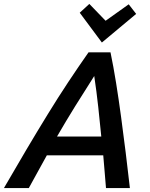

<svg xmlns="http://www.w3.org/2000/svg" viewBox="-60 -960 766 980"><path d="M-40 0Q20 -104 75.5 -197.5Q131 -291 183.5 -376.5Q236 -462 288 -540.5Q340 -619 392 -693H504Q519 -621 532.5 -537Q546 -453 558 -363.5Q570 -274 581.5 -182Q593 -90 603 0H481Q478 -43 474 -84.5Q470 -126 467 -167H179Q157 -126 133.5 -84.5Q110 -43 87 0ZM231 -263H457Q450 -335 441.5 -413.5Q433 -492 421 -572Q371 -494 323.5 -417.5Q276 -341 231 -263ZM460 -743 347 -895 396 -940 479 -854 597 -938 635 -889Z"/></svg>

Font: Ubuntu Sans SemiBold
Style: Italic
Weight: 600
Italic angle: -13.5°
Designer: Dalton Maag Ltd
Foundry: Dalton Maag Ltd
Version: Version 1.006